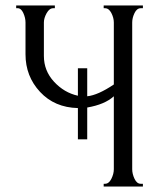

<svg xmlns="http://www.w3.org/2000/svg" viewBox="-20 -680 590 700"><path d="M39 -650V-660H180V-650H174Q160 -650 150 -632Q140 -614 140 -598V-476Q140 -422 177 -382Q214 -342 264 -331V-431H298V-329Q337 -333 395 -372V-598Q395 -615 386 -632.5Q377 -650 363 -650H358V-660H501V-650H493Q479 -650 470.5 -632.5Q462 -615 462 -598V-63Q462 -46 470.5 -28Q479 -10 493 -10H501V0H358V-10H363Q377 -10 386 -28Q395 -46 395 -63V-329Q362 -299 298 -288V-172H264V-286Q179 -288 126 -345Q73 -402 73 -482V-598Q73 -615 65 -632.5Q57 -650 45 -650Z"/></svg>

Font: Forum
Style: Regular
Weight: 400
Designer: Denis Masharov
Foundry: Denis Masharov
Version: Version 1.000